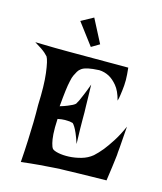

<svg xmlns="http://www.w3.org/2000/svg" viewBox="-166 -974 891 1056"><g transform="rotate(15 279.0 -446.0)"><path d="M-40 -667Q28.3 -665 73.7 -664.6Q119.1 -664.1 147.5 -664.1H199.2H490.2Q492.2 -644.5 493.7 -626.5Q495.1 -608.4 495.1 -594.7Q495.1 -578.1 494.1 -564.5Q493.2 -550.8 491.2 -535.2Q489.3 -521.5 487.3 -505.9Q485.4 -490.2 480.5 -473.6Q466.8 -526.4 443.8 -553.7Q420.9 -581.1 397.5 -593.8Q370.1 -608.4 339.8 -609.4Q299.8 -607.4 277.3 -602.5Q254.9 -597.7 242.2 -588.9Q229.5 -580.1 223.1 -568.8Q216.8 -557.6 210 -543.9Q204.1 -532.2 199.2 -507.8Q194.3 -487.3 189.9 -452.1Q185.5 -417 180.7 -361.3Q207 -369.1 223.1 -376Q239.3 -382.8 249 -387.7Q259.8 -393.6 264.6 -398.4Q268.6 -404.3 276.4 -419.9Q282.2 -433.6 292.5 -457Q302.7 -480.5 317.4 -521.5Q319.3 -476.6 319.3 -446.8Q319.3 -417 320.3 -398.4Q320.3 -377 321.3 -364.3V-327.1Q321.3 -306.6 321.8 -272Q322.3 -237.3 324.2 -184.6Q312.5 -220.7 303.2 -241.7Q293.9 -262.7 287.1 -273.4Q279.3 -286.1 273.4 -291Q266.6 -293 254.9 -294.9Q244.1 -295.9 228 -295.9Q211.9 -295.9 187.5 -291Q184.6 -237.3 187 -204.6Q189.5 -171.9 194.3 -154.3Q199.2 -133.8 206.1 -125Q214.8 -116.2 241.2 -110.8Q267.6 -105.5 301.3 -106.9Q335 -108.4 370.1 -118.2Q405.3 -127.9 432.6 -150.4Q453.1 -168.9 476.6 -197.3Q496.1 -221.7 520 -258.8Q543.9 -295.9 567.4 -348.6Q563.5 -304.7 562 -275.9Q560.5 -247.1 558.6 -229.5Q556.6 -209 555.7 -198.2Q555.7 -186.5 552.7 -165Q550.8 -146.5 546.4 -114.7Q542 -83 535.2 -34.2Q489.3 -33.2 448.2 -32.7Q407.2 -32.2 376 -31.2Q338.9 -30.3 307.6 -29.3Q275.4 -29.3 236.3 -26.4Q202.1 -24.4 155.8 -20.5Q109.4 -16.6 53.7 -9.8Q58.6 -76.2 61 -135.3Q63.5 -194.3 64.5 -239.3Q65.4 -292 64.5 -336.9Q69.3 -449.2 60.5 -518.6Q51.8 -587.9 40 -607.4Q34.2 -614.3 23.4 -624Q14.6 -631.8 -1 -642.6Q-16.6 -653.3 -40 -667ZM168.9 -843.8 238.3 -881.8 307.6 -748 261.7 -720.7Z"/></g></svg>

Font: Irish Grover
Style: Regular
Weight: 400
Designer: Squid
Foundry: Font Diner, Inc DBA Sideshow
Version: Version 1.000